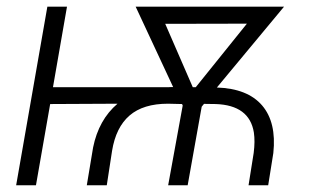

<svg xmlns="http://www.w3.org/2000/svg" viewBox="-20 -548 944 568"><path d="M621.6 -289.1Q712.4 -286.1 755.4 -236.1Q798.3 -186 788.6 -95.2L773.4 0H715.3L730.5 -95.7Q734.9 -129.9 731 -156.2Q717.8 -236.8 618.2 -240.2L583.5 -240.7L576.7 -232.4L535.2 0H477.5L520.5 -235.8L518.6 -240.2L477.1 -241.2Q403.8 -241.2 363.3 -206.3Q322.8 -171.4 311.5 -101.6L295.9 0H236.8L255.4 -111.8Q272 -193.8 327.6 -241.2L128.4 -240.2L86.4 0H27.8L120.1 -528.3H178.2L136.7 -290H477.5L487.3 -290.5H492.2L381.3 -528.3H820.3ZM550.3 -290H559.1L710.4 -478L468.8 -477.5Z"/></svg>

Font: Roboto Light
Style: Italic
Weight: 300
Italic angle: -12°
Designer: Google
Version: Version 2.134; 2016; ttfautohint (v1.6)